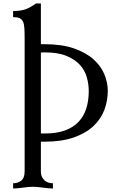

<svg xmlns="http://www.w3.org/2000/svg" viewBox="-20 -829 674 1099"><path d="M214 151Q214 171 220.5 184Q227 197 236.5 205Q246 213 258.5 216.5Q271 220 283 220V250Q271 250 256.5 248.5Q242 247 226 245Q210 243 195.5 241.5Q181 240 169 240Q157 240 142.5 241.5Q128 243 112 245Q96 247 81.5 248.5Q67 250 55 250V220Q82 220 101.5 205Q121 190 121 151V-607Q121 -644 119.5 -668.5Q118 -693 111 -706.5Q104 -720 91 -725.5Q78 -731 55 -731V-766Q80 -766 98.5 -769Q117 -772 132 -778Q147 -784 159.5 -792Q172 -800 186 -809H214V-576H234Q334 -576 403 -552Q472 -528 515 -489.5Q558 -451 577.5 -403.5Q597 -356 597 -309Q597 -253 577.5 -200.5Q558 -148 515 -107.5Q472 -67 403 -42.5Q334 -18 234 -18H214ZM238 -65Q305 -65 352.5 -82.5Q400 -100 430 -132Q460 -164 474 -208.5Q488 -253 488 -307Q488 -347 477 -386.5Q466 -426 437.5 -457.5Q409 -489 360.5 -509Q312 -529 238 -529Q231 -529 225.5 -529Q220 -529 214 -528V-65Z"/></svg>

Font: Milonga
Style: Regular
Weight: 400
Designer: Pablo Impallari, Brenda Gallo, Rodrigo Fuenzalida
Foundry: Pablo Impallari, Brenda Gallo, Rodrigo Fuenzalida
Version: Version 1.000; ttfautohint (v0.93) -l 8 -r 50 -G 200 -x 14 -